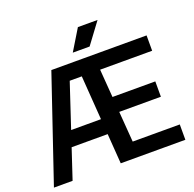

<svg xmlns="http://www.w3.org/2000/svg" viewBox="-158 -1112 1292 1276"><g transform="rotate(-20 487.5 -474.0)"><path d="M9.5 0 260.5 -740H491L490.5 -631.5H351L141.5 0ZM167.5 -212 197 -320.5H502.5V-212ZM482 0 428.5 -740H934V-631.5H566L606 -108.5H939V0ZM525.5 -324.5V-433H884V-324.5ZM434 -800 524 -948H663L553 -800Z"/></g></svg>

Font: Encode Sans SC Condensed Thin SemiBold
Style: Regular
Weight: 600
Version: Version 3.002